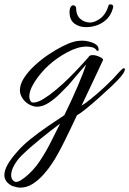

<svg xmlns="http://www.w3.org/2000/svg" viewBox="-78 -489 591 878"><path d="M-2 367Q-14 364 -23 361Q-42 351 -50 338.5Q-58 326 -58 312Q-58 289 -42.5 262.5Q-27 236 -2 208Q23 178 61.5 147Q100 116 142 87.5Q184 59 216 38Q251 -33 278 -96.5Q305 -160 316 -194Q295 -171 271 -142.5Q247 -114 236 -101Q217 -81 193 -57.5Q169 -34 142.5 -17.5Q116 -1 91 -1Q75 -1 57 -10.5Q39 -20 28 -35Q13 -55 13 -76Q13 -103 31.5 -132Q50 -161 79.5 -188.5Q109 -216 142.5 -238.5Q176 -261 206.5 -276.5Q237 -292 256 -297Q274 -303 300 -303Q312 -303 329 -299Q346 -295 359.5 -286.5Q373 -278 373 -262Q373 -254 365 -257Q358 -269 344.5 -272.5Q331 -276 317 -276Q278 -276 229.5 -250Q181 -224 143 -189Q131 -179 110 -154.5Q89 -130 72.5 -101Q56 -72 56 -48Q56 -35 63 -25Q66 -20 75 -20Q94 -20 121.5 -37Q149 -54 180 -80Q211 -106 240.5 -135.5Q270 -165 293 -190Q316 -215 327 -228Q329 -233 334 -235Q339 -237 345 -237Q361 -237 378.5 -228.5Q396 -220 393 -214Q374 -173 348.5 -119Q323 -65 295 -6Q308 -13 338 -37Q368 -61 404 -94.5Q440 -128 471 -164Q483 -177 489 -177Q495 -177 492 -166.5Q489 -156 476 -140Q460 -121 432 -94.5Q404 -68 373 -40.5Q342 -13 315.5 8.5Q289 30 274 38Q243 104 214 162.5Q185 221 161 257Q145 282 122 308Q99 334 72 351.5Q45 369 15 369Q11 369 7 368.5Q3 368 -2 367ZM-12 341Q-6 345 5.5 341Q17 337 35 323Q74 292 102 250.5Q130 209 153 163.5Q176 118 197 76Q158 105 109 144.5Q60 184 20 223Q0 243 -13.5 267.5Q-27 292 -27 312Q-27 333 -12 341ZM314 -365Q284 -365 262 -381.5Q240 -398 240 -434Q240 -448 245 -456.5Q250 -465 256 -465Q261 -465 265.5 -461.5Q270 -458 270 -453Q270 -420 289 -403Q308 -386 334 -386Q355 -386 380.5 -404.5Q406 -423 419 -465Q419 -469 426 -469Q440 -469 440 -458Q430 -413 395.5 -389Q361 -365 314 -365Z"/></svg>

Font: Allura
Style: Regular
Weight: 400
Designer: Robert E. Leuschke
Foundry: Robert E. Leuschke
Version: Version 1.110